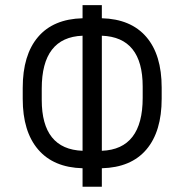

<svg xmlns="http://www.w3.org/2000/svg" viewBox="-20 -710 700 730"><path d="M293.9 -690.4H367.2V-640.6Q477.5 -637.7 536.1 -569.8Q594.7 -502 594.7 -377V-335Q594.7 -210 536.6 -141.6Q478.5 -73.2 367.2 -70.3V0H293.9V-70.3Q183.6 -73.2 125 -141.6Q66.4 -210 66.4 -334V-376Q66.4 -501 124.5 -569.3Q182.6 -637.7 293.9 -640.6ZM293.9 -574.2Q138.7 -568.4 138.7 -373V-330.1Q138.7 -142.6 293.9 -136.7ZM367.2 -574.2V-136.7Q522.5 -142.6 522.5 -337.9V-380.9Q522.5 -568.4 367.2 -574.2Z"/></svg>

Font: Dinish
Style: Regular
Weight: 400
Designer: Bert Driehuis
Foundry: Playbeing
Version: Version 3.006; git-39231f3c-release